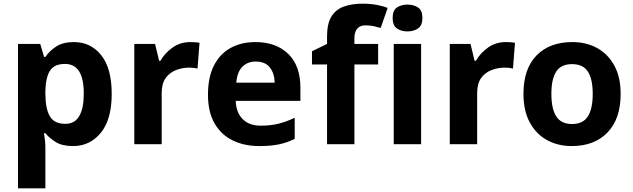

<svg xmlns="http://www.w3.org/2000/svg" viewBox="-20 -785 3443 1045"><path d="M382 -556Q474 -556 531 -484.5Q588 -413 588 -274Q588 -135 529 -62.5Q470 10 378 10Q319 10 284 -11.5Q249 -33 227 -60H219Q227 -18 227 20V240H78V-546H199L220 -475H227Q249 -508 286 -532Q323 -556 382 -556ZM334 -437Q276 -437 252.5 -401Q229 -365 227 -291V-275Q227 -196 250.5 -153.5Q274 -111 336 -111Q387 -111 411.5 -153.5Q436 -196 436 -276Q436 -437 334 -437Z M1016 -556Q1027 -556 1042 -555Q1057 -554 1066 -552L1055 -412Q1048 -414 1034.5 -415.5Q1021 -417 1011 -417Q973 -417 938 -403.5Q903 -390 881.5 -360Q860 -330 860 -278V0H711V-546H824L846 -454H853Q877 -496 919 -526Q961 -556 1016 -556Z M1370 -556Q1483 -556 1549 -491.5Q1615 -427 1615 -308V-236H1263Q1265 -173 1300.5 -137Q1336 -101 1399 -101Q1452 -101 1495 -111.5Q1538 -122 1584 -144V-29Q1544 -9 1499.5 0.5Q1455 10 1392 10Q1310 10 1247 -20.5Q1184 -51 1148 -113Q1112 -175 1112 -269Q1112 -365 1144.5 -428.5Q1177 -492 1235 -524Q1293 -556 1370 -556ZM1371 -450Q1328 -450 1299.5 -422Q1271 -394 1266 -335H1475Q1474 -385 1449 -417.5Q1424 -450 1371 -450Z M2038 -434H1909V0H1760V-434H1678V-506L1760 -546V-586Q1760 -656 1783.5 -694.5Q1807 -733 1850.5 -749Q1894 -765 1953 -765Q1997 -765 2032.5 -758Q2068 -751 2090 -742L2052 -633Q2035 -638 2015 -642.5Q1995 -647 1969 -647Q1938 -647 1923.5 -628Q1909 -609 1909 -580V-546H2038Z M2198 -760Q2231 -760 2255 -744.5Q2279 -729 2279 -687Q2279 -646 2255 -630Q2231 -614 2198 -614Q2164 -614 2140.5 -630Q2117 -646 2117 -687Q2117 -729 2140.5 -744.5Q2164 -760 2198 -760ZM2272 -546V0H2123V-546Z M2733 -556Q2744 -556 2759 -555Q2774 -554 2783 -552L2772 -412Q2765 -414 2751.5 -415.5Q2738 -417 2728 -417Q2690 -417 2655 -403.5Q2620 -390 2598.5 -360Q2577 -330 2577 -278V0H2428V-546H2541L2563 -454H2570Q2594 -496 2636 -526Q2678 -556 2733 -556Z M3358 -274Q3358 -138 3286.5 -64Q3215 10 3092 10Q3016 10 2956.5 -23Q2897 -56 2863 -119.5Q2829 -183 2829 -274Q2829 -410 2900 -483Q2971 -556 3095 -556Q3172 -556 3231 -523Q3290 -490 3324 -427.5Q3358 -365 3358 -274ZM2981 -274Q2981 -193 3007.5 -151.5Q3034 -110 3094 -110Q3153 -110 3179.5 -151.5Q3206 -193 3206 -274Q3206 -355 3179.5 -395.5Q3153 -436 3093 -436Q3034 -436 3007.5 -395.5Q2981 -355 2981 -274Z"/></svg>

Font: Noto Sans Gurmukhi UI
Style: Bold
Weight: 700
Designer: Jelle Bosma - Monotype Design Team
Foundry: Monotype Imaging Inc.
Version: Version 2.004; ttfautohint (v1.8.4.7-5d5b)